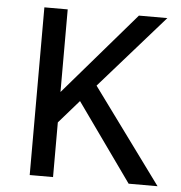

<svg xmlns="http://www.w3.org/2000/svg" viewBox="-51 -738 742 787"><g transform="rotate(5 320.5 -345.0)"><path d="M100 0V-690H196V-350L489 -690H606L341 -389L626 0H507L279 -320L196 -225V0Z"/></g></svg>

Font: Radio Canada
Style: Regular
Weight: 400
Designer: Charles Daoud, Etienne Aubert Bonn, Alexandre Saumier Demers, Jacques Le Bailly
Foundry: Radio-Canada
Version: Version 2.104;gftools[0.9.28.dev5+ged2979d]